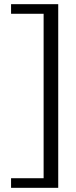

<svg xmlns="http://www.w3.org/2000/svg" viewBox="-20 -770 364 920"><path d="M259 130H33V84H189V-704H33V-750H259Z"/></svg>

Font: Roboto Serif SemiCondensed Light
Style: Regular
Weight: 300
Width: 4
Designer: Greg Gazdowicz
Foundry: Commercial Type
Version: Version 1.007